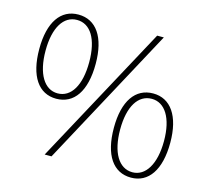

<svg xmlns="http://www.w3.org/2000/svg" viewBox="-107 -865 1094 1003"><g transform="rotate(15 440.0 -363.0)"><path d="M198 -284C294 -284 351 -365 351 -513C351 -658 294 -739 198 -739C103 -739 46 -658 46 -513C46 -365 103 -284 198 -284ZM198 -313C126 -313 80 -388 80 -513C80 -638 126 -710 198 -710C271 -710 316 -638 316 -513C316 -388 271 -313 198 -313ZM216 13H253L659 -739H623ZM682 13C776 13 834 -68 834 -216C834 -361 776 -442 682 -442C586 -442 529 -361 529 -216C529 -68 586 13 682 13ZM682 -16C609 -16 563 -91 563 -216C563 -341 609 -413 682 -413C753 -413 800 -341 800 -216C800 -91 753 -16 682 -16Z"/></g></svg>

Font: Noto Sans T Chinese Thin
Style: Regular
Weight: 100
Designer: Ryoko NISHIZUKA (kana & ideographs); Paul D. Hunt (Latin, Greek & Cyrillic); Wenlong ZHANG (bopomofo); Sandoll Communica
Foundry: Adobe Systems Incorporated
Version: Version 1.000;PS 1;hotconv 1.0.78;makeotf.lib2.5.61930